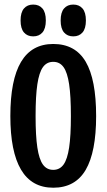

<svg xmlns="http://www.w3.org/2000/svg" viewBox="-20 -832 478 861"><path d="M218.8 9.8Q122.1 9.8 74.2 -71.3Q26.4 -152.3 26.4 -311.5Q26.4 -473.6 74.2 -554.2Q122.1 -634.8 218.8 -634.8Q317.4 -634.8 364.3 -555.2Q411.1 -475.6 411.1 -311.5Q411.1 -150.4 364.3 -70.3Q317.4 9.8 218.8 9.8ZM218.8 -70.3Q248 -70.3 265.1 -94.2Q282.2 -118.2 290 -170.4Q297.9 -222.7 297.9 -311.5Q297.9 -401.4 290 -454.1Q282.2 -506.8 265.1 -530.8Q248 -554.7 218.8 -554.7Q189.5 -554.7 172.4 -530.8Q155.3 -506.8 147.5 -454.1Q139.6 -401.4 139.6 -311.5Q139.6 -222.7 147.5 -170.4Q155.3 -118.2 172.4 -94.2Q189.5 -70.3 218.8 -70.3ZM128.9 -811.5Q155.3 -811.5 170.4 -793.9Q185.5 -776.4 185.5 -740.2Q185.5 -704.1 170.4 -686.5Q155.3 -668.9 128.9 -668.9Q102.5 -668.9 87.4 -686.5Q72.3 -704.1 72.3 -740.2Q72.3 -776.4 87.4 -793.9Q102.5 -811.5 128.9 -811.5ZM308.6 -811.5Q335 -811.5 350.1 -793.9Q365.2 -776.4 365.2 -740.2Q365.2 -704.1 350.1 -686.5Q335 -668.9 308.6 -668.9Q282.2 -668.9 267.1 -686.5Q252 -704.1 252 -740.2Q252 -776.4 267.1 -793.9Q282.2 -811.5 308.6 -811.5Z"/></svg>

Font: Sudo Variable
Style: Regular
Weight: 400
Monospace: yes
Designer: Jens Kutilek
Foundry: Jens Kutilek
Version: Version 0.040